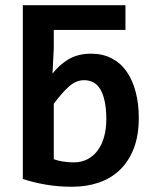

<svg xmlns="http://www.w3.org/2000/svg" viewBox="-20 -710 590 739"><path d="M514.2 -256.8Q514.2 -188.5 494.9 -138.7Q475.6 -88.9 441.2 -55.9Q406.7 -22.9 359.9 -7.1Q313 8.8 257.8 8.8Q203.6 8.8 157 0.7Q110.4 -7.3 67.9 -21V-689.9H462.9V-594.7H187V-524.4L182.1 -426.8Q209 -461.4 244.9 -482.4Q280.8 -503.4 331.1 -503.4Q375 -503.4 409.2 -485.8Q443.4 -468.3 466.6 -435.8Q489.7 -403.3 502 -357.2Q514.2 -311 514.2 -256.8ZM389.2 -252Q389.2 -289.6 383.3 -318.4Q377.4 -347.2 366.5 -365.7Q355.5 -384.3 339.6 -392.8Q323.7 -401.4 303.2 -401.4Q272.9 -401.4 245.4 -377Q217.8 -352.5 187 -310.5V-97.2Q201.2 -91.8 221.9 -88.4Q242.7 -85 264.2 -85Q292.5 -85 315.7 -96.7Q338.9 -108.4 355.2 -129.9Q371.6 -151.4 380.4 -182.4Q389.2 -213.4 389.2 -252Z"/></svg>

Font: Code New Roman
Style: Bold
Weight: 700
Monospace: yes
Designer: Sam Radian
Foundry: Code New Roman
Version: Version 1.508 October 19, 2014